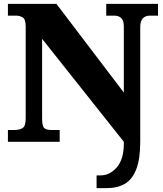

<svg xmlns="http://www.w3.org/2000/svg" viewBox="-20 -734 846 994"><path d="M480 240V174H501Q548 174 584.5 132.5Q621 91 621 9V0L198 -533V-121Q198 -81 209 -71Q220 -61 246 -61H289V0H21V-61H54Q81 -61 97 -71Q113 -81 113 -121V-597Q113 -634 98 -643.5Q83 -653 63 -653H21V-714H272L621 -255V-597Q621 -629 607 -641Q593 -653 573 -653H530V-714H798V-653H755Q733 -653 719.5 -639Q706 -625 706 -593V0Q706 89 685.5 142Q665 195 626.5 217.5Q588 240 532 240Z"/></svg>

Font: Noto Serif Ethiopic Black
Style: Regular
Weight: 900
Designer: Monotype Design Team
Foundry: Monotype Imaging Inc.
Version: Version 2.102; ttfautohint (v1.8.4.7-5d5b)